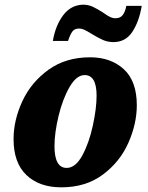

<svg xmlns="http://www.w3.org/2000/svg" viewBox="-20 -791 634 821"><path d="M38 -196Q38 -277 75.5 -358Q113 -439 187 -492.5Q261 -546 365 -546Q454 -546 509.5 -495Q565 -444 565 -341Q565 -262 529 -180.5Q493 -99 420 -44.5Q347 10 242 10Q148 10 93 -42.5Q38 -95 38 -196ZM393 -382Q393 -470 342 -470Q307 -470 277.5 -419Q248 -368 230.5 -295.5Q213 -223 213 -166Q213 -73 265 -73Q303 -73 332 -126.5Q361 -180 377 -254Q393 -328 393 -382ZM372 -646Q351 -659 340 -664Q329 -669 318 -669Q298 -669 288.5 -655Q279 -641 271 -616H206Q217 -681 249.5 -725Q282 -769 334 -771Q358 -771 377 -762Q396 -753 421 -737Q439 -724 450.5 -718.5Q462 -713 474 -713Q495 -713 505.5 -727.5Q516 -742 520 -766H586Q575 -699 546 -655Q517 -611 465 -611Q441 -611 420.5 -620Q400 -629 372 -646Z"/></svg>

Font: Noto Serif NarrowBlack
Style: Italic
Weight: 900
Width: 4
Italic angle: -12°
Designer: Monotype Design Team
Foundry: Monotype Imaging Inc.
Version: Version 1.001